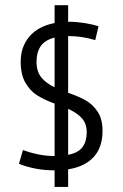

<svg xmlns="http://www.w3.org/2000/svg" viewBox="-20 -655 478 747"><path d="M245.1 3.9V72.3H192.4V7.8Q118.2 7.8 53.7 -17.6L69.3 -71.3Q132.8 -47.9 192.4 -47.9V-252Q152.3 -266.6 124.5 -284.2Q96.7 -301.8 78.6 -333.5Q60.5 -365.2 60.5 -415Q60.5 -472.7 94.2 -512.7Q127.9 -552.7 192.4 -565.4V-634.8H245.1V-570.3H249Q277.3 -570.3 308.6 -565.4Q339.8 -560.5 363.3 -552.7L350.6 -499Q297.9 -514.6 249 -514.6H245.1V-293.9Q288.1 -279.3 314.9 -263.7Q341.8 -248 360.4 -219.7Q378.9 -191.4 378.9 -145.5Q378.9 -82 344.7 -44.4Q310.5 -6.8 245.1 3.9ZM192.4 -315.4V-508.8Q154.3 -499 138.2 -475.1Q122.1 -451.2 122.1 -415Q122.1 -377 140.6 -354Q159.2 -331.1 192.4 -315.4ZM317.4 -139.6Q317.4 -173.8 298.8 -194.8Q280.3 -215.8 245.1 -231.4V-52.7Q285.2 -60.5 301.3 -83Q317.4 -105.5 317.4 -139.6Z"/></svg>

Font: Sudo Light
Style: Regular
Weight: 300
Monospace: yes
Designer: Jens Kutilek
Foundry: Jens Kutilek
Version: Version 0.040